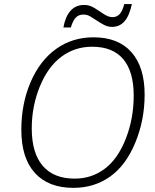

<svg xmlns="http://www.w3.org/2000/svg" viewBox="-20 -906 755 936"><path d="M525.9 -774.9Q506.3 -774.9 488 -784.2Q469.7 -793.5 451.2 -806.2Q434.6 -817.4 419.7 -826.2Q404.8 -835 386.2 -835Q364.3 -835 350.1 -821Q335.9 -807.1 325.2 -772H289.1Q298.3 -824.7 323.7 -853.3Q349.1 -881.8 389.2 -881.8Q409.2 -881.8 425 -875Q440.9 -868.2 482.4 -839.8Q507.8 -822.3 528.3 -822.3Q549.3 -822.3 563.2 -837.2Q577.1 -852.1 585.9 -886.2H623Q610.4 -828.6 586.7 -801.8Q563 -774.9 525.9 -774.9ZM685.1 -444.8Q685.1 -320.3 639.2 -209.7Q593.3 -99.1 516.1 -44.7Q439 9.8 337.9 9.8Q215.8 9.8 149.9 -63Q84 -135.7 84 -272.9Q84 -400.9 129.4 -506.1Q174.8 -611.3 253.9 -667.7Q333 -724.1 436 -724.1Q556.6 -724.1 620.8 -651.6Q685.1 -579.1 685.1 -444.8ZM429.2 -678.2Q344.2 -678.2 278.6 -628.9Q212.9 -579.6 173.8 -483.4Q134.8 -387.2 134.8 -279.8Q134.8 -160.2 188.2 -97.7Q241.7 -35.2 344.2 -35.2Q426.8 -35.2 490.7 -83.3Q554.7 -131.3 593.3 -229.7Q631.8 -328.1 631.8 -439.9Q631.8 -557.1 580.8 -617.7Q529.8 -678.2 429.2 -678.2Z"/></svg>

Font: TypoPRO Open Sans
Style: Italic
Weight: 300
Italic angle: -12°
Foundry: Ascender Corporation
Version: Version 1.10